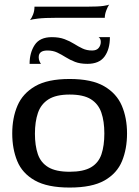

<svg xmlns="http://www.w3.org/2000/svg" viewBox="-20 -833 626 863"><path d="M293 10Q193 10 136.5 -22Q80 -54 57.5 -109Q35 -164 35 -233Q35 -303 58.5 -358Q82 -413 138 -445.5Q194 -478 293 -478Q392 -478 448 -445.5Q504 -413 527.5 -358Q551 -303 551 -233Q551 -164 528.5 -109Q506 -54 450 -22Q394 10 293 10ZM293 -61Q355 -61 389 -81Q423 -101 436 -139.5Q449 -178 449 -233Q449 -288 435.5 -327Q422 -366 388.5 -387Q355 -408 293 -408Q232 -408 198 -386.5Q164 -365 150.5 -325.5Q137 -286 137 -232Q137 -179 150 -140.5Q163 -102 197 -81.5Q231 -61 293 -61ZM113 -546Q113 -596 136 -631Q159 -666 213 -666Q246 -666 270 -657Q294 -648 313 -636Q332 -624 351 -615Q370 -606 394 -606Q414 -606 423.5 -617.5Q433 -629 433 -645Q433 -654 429.5 -659.5Q426 -665 423 -666H474Q474 -612 450 -579Q426 -546 373 -546Q340 -546 317 -555Q294 -564 275 -576Q256 -588 237 -597Q218 -606 193 -606Q154 -606 154 -576Q154 -566 157.5 -558Q161 -550 164 -546ZM115 -743Q122 -751 128.5 -767.5Q135 -784 135 -803H371Q422 -803 445.5 -806.5Q469 -810 471 -813Q464 -803 457.5 -785.5Q451 -768 451 -753H235Q180 -753 151 -749.5Q122 -746 115 -743Z"/></svg>

Font: Red Rose
Style: Regular
Weight: 400
Designer: Jaikishan Patel
Version: Version 2.000; ttfautohint (v1.8.3)